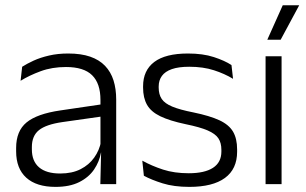

<svg xmlns="http://www.w3.org/2000/svg" viewBox="-20 -702 1166 732"><path d="M362.5 0 365.5 -121.5 363 -131V-288.5V-321Q363 -384 331.2 -415.2Q299.5 -446.5 231.5 -446.5Q178.5 -446.5 135 -430.5Q91.5 -414.5 58.5 -394L64.5 -447.5Q82.5 -459 108 -470.8Q133.5 -482.5 166.8 -490.2Q200 -498 240 -498Q289 -498 323.8 -486Q358.5 -474 380.5 -451Q402.5 -428 412.8 -395.5Q423 -363 423 -322.5V0ZM191.5 10.5Q119 10.5 80.2 -24.5Q41.5 -59.5 41.5 -125V-138Q41.5 -202.5 81.2 -235.2Q121 -268 210 -281L373 -305L376 -259L217.5 -236.5Q155.5 -227.5 128.5 -205.8Q101.5 -184 101.5 -141.5V-132.5Q101.5 -87.5 129 -64Q156.5 -40.5 209.5 -40.5Q255 -40.5 287.2 -57Q319.5 -73.5 339.2 -101.2Q359 -129 365.5 -163.5L377.5 -120.5H365Q359 -86 338.8 -56Q318.5 -26 282.2 -7.8Q246 10.5 191.5 10.5Z M702 10.5Q643 10.5 600 -3Q557 -16.5 528.5 -32L522.5 -89.5Q558.5 -69.5 601.5 -55.5Q644.5 -41.5 699.5 -41.5Q760 -41.5 792 -62.2Q824 -83 824 -124V-131Q824 -157.5 812.5 -174.8Q801 -192 771.5 -204.8Q742 -217.5 688 -228.5Q626.5 -241.5 591 -258.8Q555.5 -276 540.5 -302.5Q525.5 -329 525.5 -368V-373Q525.5 -433.5 568.2 -465.8Q611 -498 696.5 -498Q753.5 -498 795 -484.5Q836.5 -471 862.5 -454L868.5 -401.5Q836.5 -421 795.5 -434.2Q754.5 -447.5 701.5 -447.5Q661 -447.5 635.2 -438.5Q609.5 -429.5 597.2 -412.5Q585 -395.5 585 -372.5V-368Q585 -342 596.5 -324.8Q608 -307.5 637 -295.5Q666 -283.5 717 -273.5Q780 -260.5 816.5 -243.5Q853 -226.5 868.5 -200Q884 -173.5 884 -132.5V-123.5Q884 -57.5 837.5 -23.5Q791 10.5 702 10.5Z M992.5 0V-487.5H1053.5V0ZM1058 -682H1120.5V-681.5L1050 -550.5H999.5V-551.5Z"/></svg>

Font: Anek Telugu Light
Style: Regular
Weight: 300
Version: Version 1.003